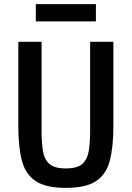

<svg xmlns="http://www.w3.org/2000/svg" viewBox="-20 -901 640 933"><path d="M69 -698H182V-269Q182 -211.5 188.2 -169.8Q194.5 -128 219.2 -105.2Q244 -82.5 300 -82.5Q356 -82.5 380.8 -105.2Q405.5 -128 411.8 -169.8Q418 -211.5 418 -269V-698H531V-289Q531 -189 514 -122Q497 -55 447.5 -21.5Q398 12 300 12Q202 12 152.5 -21.5Q103 -55 86 -122Q69 -189 69 -289ZM154 -797V-881H446V-797Z"/></svg>

Font: Lilex Medium
Style: Regular
Weight: 500
Designer: Mike Abbink, Paul van der Laan, Pieter van Rosmalen, Mikhael Khrustik
Foundry: Mikhael Khrustik
Version: Version 1.100